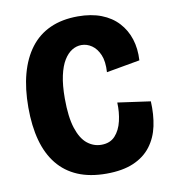

<svg xmlns="http://www.w3.org/2000/svg" viewBox="-78 -742 745 825"><g transform="rotate(-10 294.0 -329.5)"><path d="M321 14Q249 14 196 -8.5Q143 -31 108 -74.5Q73 -118 56 -180.5Q39 -243 39 -324Q39 -406 56.5 -470.5Q74 -535 108.5 -580.5Q143 -626 195 -649.5Q247 -673 316 -673Q374 -673 418 -656Q462 -639 491 -607.5Q520 -576 533.5 -534Q547 -492 544 -441L398 -415Q401 -462 388.5 -491Q376 -520 355 -534.5Q334 -549 310 -549Q288 -549 268.5 -537Q249 -525 233.5 -500Q218 -475 209 -434Q200 -393 200 -335Q200 -254 216 -205Q232 -156 259.5 -134Q287 -112 321 -112Q359 -112 381 -136Q403 -160 412 -198.5Q421 -237 419 -279L562 -259Q565 -201 554.5 -151.5Q544 -102 515.5 -64.5Q487 -27 439 -6.5Q391 14 321 14Z"/></g></svg>

Font: Bricolage Grotesque 24pt SemiCondensed ExtraBold
Style: Regular
Weight: 800
Width: 4
Designer: Mathieu Triay
Foundry: Atelier Triay
Version: Version 1.001;gftools[0.9.33.dev8+g029e19f]